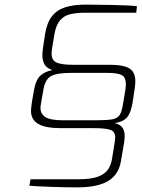

<svg xmlns="http://www.w3.org/2000/svg" viewBox="-20 -804 612 830"><path d="M316 6Q298 6 269 5.5Q240 5 207.5 4Q175 3 147.5 1.5Q120 0 107 -1L112 -29H318Q374 -29 404 -40.5Q434 -52 447 -71.5Q460 -91 464 -116Q471 -160 474.5 -180.5Q478 -201 478 -210Q478 -234 459 -242Q440 -250 385 -250H243Q176 -250 145 -268.5Q114 -287 114 -325Q114 -331 115 -339.5Q116 -348 118 -363L126 -409Q134 -458 154 -476.5Q174 -495 206 -501Q181 -510 172 -526.5Q163 -543 163 -566Q163 -573 164 -580Q165 -587 166 -598L175 -658Q183 -706 204.5 -733.5Q226 -761 262 -772.5Q298 -784 349 -784Q367 -784 398 -783.5Q429 -783 464.5 -782.5Q500 -782 529.5 -780.5Q559 -779 572 -777L569 -749H347Q311 -749 283.5 -742.5Q256 -736 239 -715.5Q222 -695 215 -655Q208 -615 205.5 -597.5Q203 -580 203 -573Q203 -542 226 -533Q249 -524 292 -524H452Q516 -524 540.5 -507.5Q565 -491 565 -453Q565 -437 562 -419L553 -360Q546 -316 529 -296.5Q512 -277 476 -272Q502 -265 510.5 -250.5Q519 -236 519 -217Q519 -209 518 -198.5Q517 -188 513 -167L504 -115Q498 -70 474 -43.5Q450 -17 410 -5.5Q370 6 316 6ZM254 -284H391Q441 -284 464.5 -288Q488 -292 497.5 -307Q507 -322 512 -356L522 -415Q523 -422 523.5 -428.5Q524 -435 524 -440Q524 -470 506 -479.5Q488 -489 442 -489H287Q224 -489 199 -474Q174 -459 167 -413L157 -355Q156 -350 155.5 -346Q155 -342 155 -337Q155 -312 176 -298Q197 -284 254 -284Z"/></svg>

Font: Exo Thin ExtraLight
Style: Italic
Weight: 250
Italic angle: -9°
Version: Version 2.000